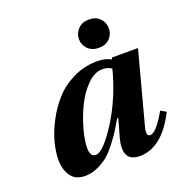

<svg xmlns="http://www.w3.org/2000/svg" viewBox="-130 -825 906 951"><g transform="rotate(-20 323.5 -349.0)"><path d="M440 -710Q477 -710 498 -688Q519 -666 519 -635Q519 -605 498 -583Q477 -561 440 -561Q404 -561 382.5 -583Q361 -605 361 -635Q361 -665 382.5 -687.5Q404 -710 440 -710ZM61 -108Q61 -149 74 -199Q87 -249 115.5 -303Q144 -357 183.5 -401Q223 -445 282 -473.5Q341 -502 409 -502Q452 -502 480 -485L484 -494H621L520 -115Q508 -68 531 -68Q563 -68 618 -165L647 -149Q566 12 448 12Q350 12 386 -114L411 -202H405Q384 -166 370 -144Q356 -122 330 -88.5Q304 -55 281 -36Q258 -17 225.5 -2.5Q193 12 159 12Q109 12 85 -22.5Q61 -57 61 -108ZM215 -115Q215 -68 244 -68Q285 -68 364 -194Q432 -306 467 -442Q447 -456 418 -456Q378 -456 339 -417.5Q300 -379 273.5 -324.5Q247 -270 231 -212.5Q215 -155 215 -115Z"/></g></svg>

Font: Heuristica
Style: Bold Italic
Weight: 700
Italic angle: -13°
Version: Version 1.0.2